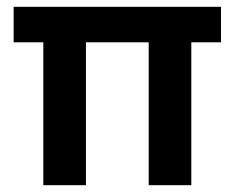

<svg xmlns="http://www.w3.org/2000/svg" viewBox="-20 -543 688 563"><path d="M107 0V-493H232V0ZM416 0V-493H541V0ZM20 -419V-523H628V-419Z"/></svg>

Font: Bricolage Grotesque SemiBold
Style: Regular
Weight: 600
Designer: Mathieu Triay
Foundry: Atelier Triay
Version: Version 1.000;gftools[0.9.30]